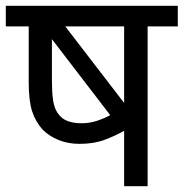

<svg xmlns="http://www.w3.org/2000/svg" viewBox="-20 -642 633 662"><path d="M593 -622V-551H489V0H408V-191Q378 -174 341 -160Q304 -146 254 -146Q214 -146 181.5 -159.5Q149 -173 128 -194Q103 -221 91 -257.5Q79 -294 79 -358V-551H0V-622ZM408 -551H205L408 -287ZM189 -240Q212 -217 262 -217Q288 -217 313 -225Q338 -233 360 -245L159 -507V-369Q159 -328 162 -304Q165 -280 171.5 -265.5Q178 -251 189 -240Z"/></svg>

Font: Noto Sans Living
Style: Regular
Weight: 400
Designer: Monotype Design Team
Foundry: Monotype Imaging Inc.
Version: Version 2.013; ttfautohint (v1.8.4.7-5d5b)